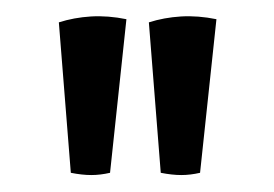

<svg xmlns="http://www.w3.org/2000/svg" viewBox="-20 -708 330 231"><path d="M173.4 -500.1 159.1 -681.1Q177.2 -686.9 197.8 -688.2Q218.3 -689.4 240.4 -684.9L220.7 -500.1Q209 -497.4 198.1 -497.4Q187.1 -497.4 173.4 -500.1ZM65.2 -500.1 50.8 -681.1Q68.9 -686.9 89.5 -688.2Q110 -689.4 132.1 -684.9L112.4 -500.1Q100.7 -497.4 89.8 -497.4Q78.8 -497.4 65.2 -500.1Z"/></svg>

Font: Karma Variable Light
Style: Regular
Weight: 300
Designer: Joana Correia
Foundry: Indian Type Foundry
Version: Version 3.000